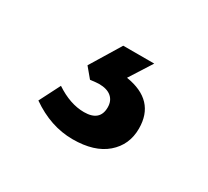

<svg xmlns="http://www.w3.org/2000/svg" viewBox="-63 -97 441 408"><g transform="rotate(30 158.0 107.0)"><path d="M42 185 68 134Q104 158 138 158Q177 158 177 124Q177 108 166.5 99Q156 90 136 90Q131 90 115 92L95 68L140 -6H216L181 49Q257 61 257 130Q257 170 228 195Q199 220 146 220Q92 220 42 185Z"/></g></svg>

Font: Niramit Medium
Style: Regular
Weight: 500
Designer: Katatrad Aksorn Co.,Ltd.
Foundry: Cadson Demak Co.,Ltd.
Version: Version 1.000; ttfautohint (v1.6)